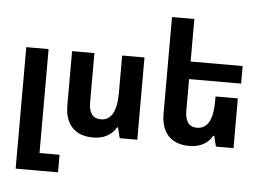

<svg xmlns="http://www.w3.org/2000/svg" viewBox="-62 -843 1579 1165"><g transform="rotate(5 727.0 -260.5)"><path d="M74 239V-501H210V132H332V239Z M794 -501V0H687L671 -64H665Q646 -30 610.5 -10Q575 10 525 10Q443 10 398 -36.5Q353 -83 353 -173V-501H489V-203Q489 -104 562 -104Q658 -104 658 -274V-501Z M1380 -303V0H1273L1257 -64H1251Q1233 -30 1197 -10Q1161 10 1111 10Q1029 10 984 -36.5Q939 -83 939 -173V-760H1075V-501H1392V-394H1075V-203Q1075 -104 1148 -104Q1244 -104 1244 -274V-303Z"/></g></svg>

Font: Noto Sans Armenian SemiCondensed
Style: Bold
Weight: 700
Width: 4
Designer: Monotype Design Team
Foundry: Monotype Imaging Inc.
Version: Version 2.008; ttfautohint (v1.8.4.7-5d5b)